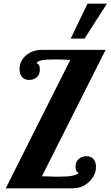

<svg xmlns="http://www.w3.org/2000/svg" viewBox="-20 -1020 599 1040"><path d="M559 -1000 438 -811H363L454 -1000ZM249 -64Q272 -63 283 -63Q294 -63 303 -63Q349 -63 374 -68.5Q399 -74 407 -85Q399 -85 394 -93.5Q389 -102 389 -116Q389 -143 406 -158.5Q423 -174 449 -174Q473 -174 486.5 -158Q500 -142 500 -116Q500 -71 463 -35.5Q426 0 372 0H11L361 -696Q356 -696 349 -696Q342 -696 326 -697Q304 -698 292.5 -698Q281 -698 271 -698Q224 -698 201.5 -692.5Q179 -687 179 -676Q186 -676 191 -667.5Q196 -659 196 -644Q196 -617 179.5 -602Q163 -587 137 -587Q113 -587 99.5 -603Q86 -619 86 -646Q86 -689 120.5 -719.5Q155 -750 209 -750H552L207 -65Q213 -65 222 -65Q231 -65 249 -64Z"/></svg>

Font: Galada
Style: Regular
Weight: 400
Designer: Latin by Pablo Impallari, Bengali by Jeremie Hornus, Yoann Minet, and Juan Bruce
Foundry: black foundry
Version: Version 1.261;PS 1.261;hotconv 1.0.86;makeotf.lib2.5.63406